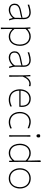

<svg xmlns="http://www.w3.org/2000/svg" viewBox="1734 -2514 974 4481"><g transform="rotate(90 2220.5 -273.0)"><path d="M216 9Q144 9 104.5 -28.8Q65 -66.5 65 -127Q65 -179 90 -209Q115 -239 151.8 -254Q188.5 -269 223 -276L396 -312Q398.5 -381 381 -415.2Q363.5 -449.5 332.8 -460.8Q302 -472 265 -472Q243.5 -472 195.2 -462.5Q147 -453 90 -431L87 -467Q109 -473.5 140.5 -482.2Q172 -491 205 -497.5Q238 -504 265 -504Q339.5 -504 383.2 -463.8Q427 -423.5 427 -334Q427 -313 426 -279.2Q425 -245.5 425 -211V-137Q425 -107 434.2 -73.5Q443.5 -40 456 0H423L400 -81H394Q360.5 -40 310.8 -15.5Q261 9 216 9ZM216 -23Q242 -23 276 -35Q310 -47 342.2 -71.5Q374.5 -96 395 -134L396 -289Q386.5 -284.5 370.5 -279Q354.5 -273.5 323 -266Q291.5 -258.5 235 -248Q197.5 -241 166 -227.8Q134.5 -214.5 115.2 -190.5Q96 -166.5 96 -128Q96 -71 129.8 -47Q163.5 -23 216 -23Z M623 194Q625.5 137.5 625.8 84.5Q626 31.5 626 -29V-271Q626 -324.5 624.2 -381.5Q622.5 -438.5 617 -494L647 -497L653 -431H659Q688.5 -457.5 730.8 -480.8Q773 -504 827 -504Q896.5 -504 946.5 -471Q996.5 -438 1023.2 -380.2Q1050 -322.5 1050 -249Q1050 -179.5 1025.2 -120.8Q1000.5 -62 951.2 -26.5Q902 9 829 9Q785.5 9 742.2 -11.5Q699 -32 662 -71H656V-29Q656 31.5 656.5 83.5Q657 135.5 659 192ZM829 -23Q896 -24.5 938 -56.2Q980 -88 999.5 -139Q1019 -190 1019 -249Q1019 -310.5 998.2 -360.5Q977.5 -410.5 935 -440.5Q892.5 -470.5 827 -472Q785 -471.5 739 -450Q693 -428.5 656 -384V-124Q729.5 -23 829 -23Z M1328 9Q1256 9 1216.5 -28.8Q1177 -66.5 1177 -127Q1177 -179 1202 -209Q1227 -239 1263.8 -254Q1300.5 -269 1335 -276L1508 -312Q1510.5 -381 1493 -415.2Q1475.5 -449.5 1444.8 -460.8Q1414 -472 1377 -472Q1355.5 -472 1307.2 -462.5Q1259 -453 1202 -431L1199 -467Q1221 -473.5 1252.5 -482.2Q1284 -491 1317 -497.5Q1350 -504 1377 -504Q1451.5 -504 1495.2 -463.8Q1539 -423.5 1539 -334Q1539 -313 1538 -279.2Q1537 -245.5 1537 -211V-137Q1537 -107 1546.2 -73.5Q1555.5 -40 1568 0H1535L1512 -81H1506Q1472.5 -40 1422.8 -15.5Q1373 9 1328 9ZM1328 -23Q1354 -23 1388 -35Q1422 -47 1454.2 -71.5Q1486.5 -96 1507 -134L1508 -289Q1498.5 -284.5 1482.5 -279Q1466.5 -273.5 1435 -266Q1403.5 -258.5 1347 -248Q1309.5 -241 1278 -227.8Q1246.5 -214.5 1227.2 -190.5Q1208 -166.5 1208 -128Q1208 -71 1241.8 -47Q1275.5 -23 1328 -23Z M1736 0Q1737.5 -56.5 1737.8 -108.5Q1738 -160.5 1738 -221V-271Q1738 -324.5 1736.2 -381.5Q1734.5 -438.5 1729 -494L1759 -497L1766 -386H1771Q1797 -435.5 1827 -461Q1857 -486.5 1885.8 -495.2Q1914.5 -504 1936 -504Q1952 -504 1965.8 -502Q1979.5 -500 1992 -496L1989 -460Q1975.5 -465.5 1961.2 -468.8Q1947 -472 1934 -472Q1915 -472 1887.5 -462.8Q1860 -453.5 1829 -421Q1798 -388.5 1768 -319V-221Q1768 -160.5 1768.5 -108.5Q1769 -56.5 1771 0Z M2311 9Q2228 9 2173.2 -24.8Q2118.5 -58.5 2091.2 -117.2Q2064 -176 2064 -251Q2064 -324.5 2091.8 -381.8Q2119.5 -439 2169 -471.5Q2218.5 -504 2284 -504Q2372 -504 2423.5 -449.2Q2475 -394.5 2475 -297Q2475 -262.5 2471 -237H2095Q2098 -138.5 2151 -80.8Q2204 -23 2311 -23Q2379 -23 2462 -63L2465 -26Q2436.5 -16.5 2396 -3.8Q2355.5 9 2311 9ZM2285 -472Q2197 -470 2148 -413Q2099 -356 2095.5 -266H2444Q2445 -273.5 2445 -280.8Q2445 -288 2445 -295Q2445 -386 2401 -428Q2357 -470 2285 -472Z M2834 9Q2756.5 9 2702.5 -25.2Q2648.5 -59.5 2620.2 -117.8Q2592 -176 2592 -248Q2592 -320.5 2620 -378.5Q2648 -436.5 2700.2 -470.2Q2752.5 -504 2825 -504Q2862 -504 2903.8 -491.2Q2945.5 -478.5 2974 -467L2971 -431Q2923 -453 2884.2 -462.5Q2845.5 -472 2826 -472Q2733 -470 2678 -410.5Q2623 -351 2623 -248Q2623 -185 2646.2 -134.8Q2669.5 -84.5 2716.2 -54.5Q2763 -24.5 2834 -23Q2896.5 -23 2972 -63L2979 -27Q2953 -16.5 2915.2 -3.8Q2877.5 9 2834 9Z M3135 0Q3136.5 -56.5 3136.8 -108.5Q3137 -160.5 3137 -221V-271Q3137 -332 3136.8 -385Q3136.5 -438 3134 -494L3170 -495.5Q3168 -439 3167.5 -385.5Q3167 -332 3167 -271V-221Q3167 -160.5 3167.5 -108.5Q3168 -56.5 3170 0ZM3150 -638Q3113 -638 3113 -690Q3113 -709.5 3122 -717.2Q3131 -725 3151 -725Q3170.5 -725 3179.2 -716.5Q3188 -708 3188 -687Q3188 -638 3150 -638Z M3555 9Q3482 9 3432.8 -26.5Q3383.5 -62 3358.8 -120.8Q3334 -179.5 3334 -249Q3334 -322.5 3360.8 -380.2Q3387.5 -438 3437.5 -471Q3487.5 -504 3557 -504Q3610.5 -504 3652 -481.2Q3693.5 -458.5 3722 -433H3728V-494Q3728 -621 3722 -729L3761 -740Q3759 -678.5 3758.5 -618.2Q3758 -558 3758 -494V-221Q3758 -160.5 3758.5 -108.5Q3759 -56.5 3761 0H3731L3729 -71H3723Q3646 9 3555 9ZM3555 -23Q3654.5 -23 3728 -124V-384Q3691.5 -428.5 3645.2 -450Q3599 -471.5 3557 -472Q3491.5 -470.5 3449 -440.5Q3406.5 -410.5 3385.8 -360.5Q3365 -310.5 3365 -249Q3365 -190 3384.5 -139Q3404 -88 3446 -56.2Q3488 -24.5 3555 -23Z M4144 9Q4069 9 4015.8 -27.2Q3962.5 -63.5 3934.2 -122.8Q3906 -182 3906 -251Q3906 -325 3936.2 -382Q3966.5 -439 4020.2 -471.5Q4074 -504 4144 -504Q4216 -504 4268.8 -470.8Q4321.5 -437.5 4350.2 -380.2Q4379 -323 4379 -251Q4379 -178.5 4349.5 -119.5Q4320 -60.5 4267 -25.8Q4214 9 4144 9ZM4144 -23Q4214.5 -24.5 4259.8 -57Q4305 -89.5 4326.5 -141Q4348 -192.5 4348 -251Q4348 -349.5 4294.5 -409.8Q4241 -470 4144 -472Q4075 -470.5 4029 -441Q3983 -411.5 3960 -362Q3937 -312.5 3937 -251Q3937 -192.5 3959.2 -141Q3981.5 -89.5 4027.2 -57Q4073 -24.5 4144 -23Z"/></g></svg>

Font: Commissioner Flair Thin
Style: Regular
Weight: 100
Designer: Kostas Bartsokas
Foundry: Kostas Bartsokas
Version: Version 1.000; ttfautohint (v1.8.3)